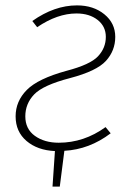

<svg xmlns="http://www.w3.org/2000/svg" viewBox="-20 -551 501 713"><path d="M372 -79 391 -56Q312 4 219 9L202 142H175L184 10Q119 7 78.5 -27.5Q38 -62 38 -119Q38 -175 79.5 -217Q121 -259 227 -288Q315 -311 344 -342Q373 -373 373 -414Q373 -453 342.5 -477Q312 -501 264 -501Q193 -501 118 -450L100 -473Q182 -531 266 -531Q327 -531 367.5 -498Q408 -465 408 -414Q408 -363 373.5 -325Q339 -287 240 -261Q140 -235 107 -200.5Q74 -166 74 -119Q74 -72 109.5 -46.5Q145 -21 198 -21Q292 -21 372 -79Z"/></svg>

Font: Fira Sans UltraLight
Style: Italic
Weight: 200
Italic angle: -8°
Designer: Carrois Corporate & Edenspiekermann AG
Foundry: Carrois Corporate GbR & Edenspiekermann AG
Version: Version 4.203;PS 004.203;hotconv 1.0.88;makeotf.lib2.5.64775